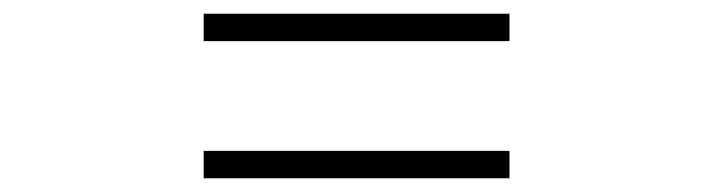

<svg xmlns="http://www.w3.org/2000/svg" viewBox="-20 -520 1040 280"><path d="M723 -460H277V-500H723ZM723 -260H277V-300H723Z"/></svg>

Font: Noto Serif SC ExtraLight ExtraBold
Style: Regular
Weight: 800
Version: Version 2.002-H1;hotconv 1.1.0;makeotfexe 2.6.0